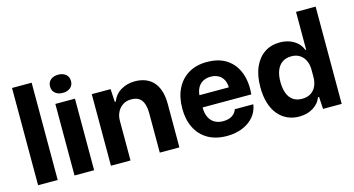

<svg xmlns="http://www.w3.org/2000/svg" viewBox="-80 -1059 2561 1390"><g transform="rotate(-15 1200.5 -363.5)"><path d="M62.9 0V-729H209.9V0Z M335.9 0V-536.3H482.9V0ZM409.9 -599.3Q375.5 -599.3 353.5 -617.2Q331.4 -635.1 331.4 -667.4Q331.4 -700 353.5 -717.8Q375.5 -735.6 409.9 -735.6Q444.2 -735.6 466.2 -717.8Q488.3 -700 488.3 -667.4Q488.3 -635.1 466.2 -617.2Q444.2 -599.3 409.9 -599.3Z M608.9 0V-536.3H750L755.6 -439.3H762.4Q784.1 -492.7 830.2 -519.2Q876.3 -545.7 932.6 -545.7Q972.9 -545.7 1007.4 -533.6Q1041.9 -521.4 1067.6 -495.1Q1093.3 -468.9 1107.6 -426.4Q1122 -383.9 1122 -323.6V0H975V-291.9Q975 -337 964.4 -366.9Q953.9 -396.9 931.9 -411.4Q909.9 -426 874 -426Q836.3 -426 809.9 -408Q783.6 -390 769.6 -361.1Q755.6 -332.3 755.6 -298.3V0Z M1477.7 9.7Q1394.3 9.7 1335.5 -24.3Q1276.7 -58.3 1245.7 -120.2Q1214.7 -182 1214.7 -264.3Q1214.7 -351 1246.2 -414.2Q1277.7 -477.3 1335.5 -511.5Q1393.3 -545.7 1472.3 -545.7Q1563.7 -545.7 1622.3 -505.7Q1681 -465.7 1706.8 -395.7Q1732.7 -325.7 1724.3 -235.7H1359Q1359 -191.7 1373.7 -161.5Q1388.3 -131.3 1415.2 -116.2Q1442 -101 1477.7 -101Q1520 -101 1545.8 -118Q1571.7 -135 1580.7 -163H1719.7Q1712 -110 1679.2 -71.5Q1646.3 -33 1594.7 -11.7Q1543 9.7 1477.7 9.7ZM1359.3 -313 1346.3 -327.3H1593.7L1580 -313Q1581.7 -354.7 1568.3 -381.5Q1555 -408.3 1530.3 -422Q1505.7 -435.7 1472.3 -435.7Q1438 -435.7 1412.7 -421.2Q1387.3 -406.7 1373.5 -379.2Q1359.7 -351.7 1359.3 -313Z M2019.1 9.4Q1970.4 9.4 1930.1 -9.4Q1889.7 -28.3 1860.7 -63.9Q1831.7 -99.4 1816.2 -151.1Q1800.7 -202.7 1800.7 -268.3Q1800.7 -356.3 1828.2 -418.4Q1855.7 -480.6 1904.7 -513.3Q1953.7 -546 2019.1 -546Q2059.6 -546 2093 -533.6Q2126.4 -521.1 2150.4 -498.7Q2174.3 -476.3 2185.1 -445.9H2191.4V-729H2338.4V0H2198.7L2193.1 -91H2185.1Q2168.7 -45.9 2124.1 -18.2Q2079.6 9.4 2019.1 9.4ZM2072.1 -109.6Q2112.1 -109.6 2138.6 -127Q2165 -144.4 2178.2 -174.4Q2191.4 -204.4 2191.4 -241.9V-295Q2191.4 -333.9 2177.5 -363.6Q2163.6 -393.4 2137.5 -410.4Q2111.4 -427.3 2075.7 -427.3Q2034 -427.3 2006.3 -408Q1978.6 -388.7 1964.7 -353.1Q1950.9 -317.6 1950.9 -268.3Q1950.9 -220.3 1964 -184.2Q1977.1 -148.1 2004.1 -128.9Q2031.1 -109.6 2072.1 -109.6Z"/></g></svg>

Font: Mona Sans ExtraLight
Style: Regular
Weight: 200
Designer: Deni Anggara
Foundry: GitHub
Version: Version 2.000